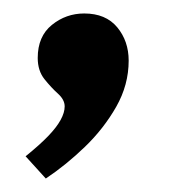

<svg xmlns="http://www.w3.org/2000/svg" viewBox="-20 -140 291 285"><path d="M171 -50Q171 -14 152.5 18.5Q134 51 106 78Q78 105 48 125L18 92Q39 75 51.5 62Q64 49 70 38Q76 27 76 18Q76 8 66 -1Q56 -10 46 -22.5Q36 -35 36 -54Q36 -86 57 -103Q78 -120 105 -120Q137 -120 154 -99.5Q171 -79 171 -50Z"/></svg>

Font: Rosario
Style: Italic
Weight: 400
Italic angle: -8.05°
Designer: Hector Gatti
Foundry: Omnibus Type
Version: Version 1.201